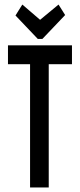

<svg xmlns="http://www.w3.org/2000/svg" viewBox="-20 -823 353 843"><path d="M237 -803 156 -736 78 -803 48 -755 146 -652H166L266 -757ZM112 0H194V-541H296V-624H15V-541H112Z"/></svg>

Font: Inconsolata ExtraCondensed
Style: Bold
Weight: 700
Width: 2
Monospace: yes
Designer: Raph Levien, Cyreal, Brenton Simpson
Foundry: Raph Levien, Cyreal, Google
Version: Version 3.100